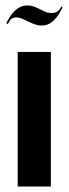

<svg xmlns="http://www.w3.org/2000/svg" viewBox="-20 -686 252 706"><path d="M167 -495V0H45V-495ZM9 -598 3 -600Q34 -666 80 -666Q95 -666 110 -660L144 -644Q152 -640 159 -639Q166 -638 171 -638Q195 -638 205 -662L210 -659Q179 -592 134 -592Q125 -592 117 -594Q109 -596 101 -599L79 -609Q63 -617 55 -619.5Q47 -622 39 -622Q29 -622 22.5 -617Q16 -612 9 -598Z"/></svg>

Font: Moniqa Black Display
Style: Regular
Weight: 900
Designer: Rajesh Rajput
Foundry: Rajesh Rajput
Version: Version 1.000